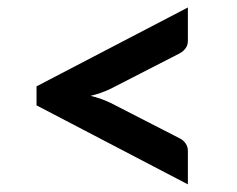

<svg xmlns="http://www.w3.org/2000/svg" viewBox="-20 -588 620 503"><path d="M450.7 -448.2 269 -355Q244.1 -343.3 217.3 -336.9Q244.1 -330.6 269 -318.8L450.7 -225.6Q460.9 -220.7 466.8 -211.4Q472.2 -203.1 472.2 -192.9V-105L75.7 -312V-361.8L472.2 -568.4V-480.5Q472.2 -470.7 466.8 -462.4Q461.4 -454.1 450.7 -448.2Z"/></svg>

Font: Lato-SemiBold
Style: Bold
Weight: 500
Designer: Lukasz Dziedzic with Adam Twardoch and Botio Nikoltchev
Foundry: tyPoland Lukasz Dziedzic
Version: ""